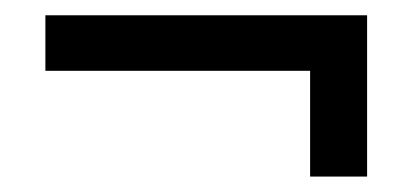

<svg xmlns="http://www.w3.org/2000/svg" viewBox="-20 -433 547 250"><path d="M39.1 -340.8V-413.1H458V-203.1H383.8V-340.8Z"/></svg>

Font: Post No Bills Colombo
Style: SemiBold
Weight: 700
Designer: Kosala Senevirathne, Siva Puranthara, Lasantha Premarathna, Tharique Azeez
Foundry: Mooniak
Version: Version 1.220 ; ttfautohint (v1.5)